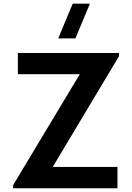

<svg xmlns="http://www.w3.org/2000/svg" viewBox="-20 -1002 704 1022"><path d="M381.4 -797.5H289.9L367.1 -982.5H458.6ZM50 0V-16.7L404.8 -607.2H75V-720H613.5V-703L260.7 -113.5H605.2V0Z"/></svg>

Font: Manrope
Style: Regular
Weight: 400
Designer: Mikhail Sharanda
Foundry: Mikhail Sharanda
Version: Version 4.503